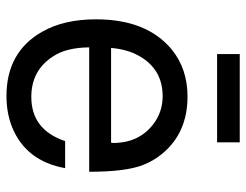

<svg xmlns="http://www.w3.org/2000/svg" viewBox="-104 -637 764 596"><g transform="rotate(90 278.0 -339.0)"><path d="M513.2 -233.9H127Q127.9 -162.1 154.8 -122.1Q198.2 -54.2 280.8 -54.2Q382.8 -54.2 418 -159.2H502Q480 -38.1 376 4.9Q332 22.9 277.8 22.9Q142.1 22.9 79.1 -86.9Q40 -154.8 40 -254.9Q40 -413.1 133.8 -490.2Q193.8 -539.1 279.8 -539.1Q395 -539.1 460 -457Q480 -432.1 492.2 -400.9Q513.2 -347.2 513.2 -233.9ZM128.9 -301.8H422.9L423.8 -308.1Q423.8 -388.2 365.2 -433.1Q327.1 -461.9 278.8 -461.9Q193.8 -461.9 152.8 -387.2Q132.8 -351.1 128.9 -301.8ZM421.9 -701.2V-630.9H147.9V-701.2Z"/></g></svg>

Font: SolaimanLipi
Style: Normal
Weight: 400
Designer: Solaiman Karim
Foundry: Al Mamun Sumon
Version: Version 2.000